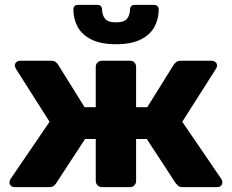

<svg xmlns="http://www.w3.org/2000/svg" viewBox="-20 -770 954 790"><path d="M41 0Q31 0 25 -5.5Q19 -11 19 -20Q19 -27 23 -33L184 -269L46 -486Q45 -489 43 -493Q41 -497 41 -500Q41 -509 47.5 -514.5Q54 -520 63 -520H191Q203 -520 209.5 -514.5Q216 -509 219 -504L328 -329H374V-495Q374 -506 381.5 -513Q389 -520 400 -520H515Q526 -520 533 -513Q540 -506 540 -495V-329H586L695 -504Q698 -509 705 -514.5Q712 -520 723 -520H851Q860 -520 866.5 -514.5Q873 -509 873 -500Q873 -497 871.5 -493Q870 -489 868 -486L730 -269L891 -33Q895 -27 895 -20Q895 -11 889 -5.5Q883 0 873 0H732Q719 0 712.5 -6Q706 -12 703 -16L584 -198H540V-25Q540 -15 533 -7.5Q526 0 515 0H400Q389 0 381.5 -7.5Q374 -15 374 -25V-198H330L211 -16Q209 -12 202 -6Q195 0 182 0ZM458 -588Q395 -588 356 -607.5Q317 -627 299.5 -659.5Q282 -692 282 -731Q282 -739 286.5 -744.5Q291 -750 301 -750H381Q390 -750 395 -744.5Q400 -739 400 -731Q400 -710 411.5 -694Q423 -678 457 -678Q492 -678 503.5 -694Q515 -710 515 -731Q515 -739 520 -744.5Q525 -750 534 -750H614Q623 -750 628 -744.5Q633 -739 633 -731Q633 -692 615.5 -659.5Q598 -627 559 -607.5Q520 -588 458 -588Z"/></svg>

Font: DVN-Rubik
Style: Bold
Weight: 700
Designer: Hubert and Fischer
Foundry: Hubert & Fischer
Version: Version 2.102